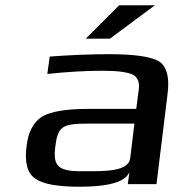

<svg xmlns="http://www.w3.org/2000/svg" viewBox="-20 -700 713 730"><path d="M575 0 617 -342C625 -404 615 -445 587 -465C559 -484 495 -494 394 -494C327 -494 251 -491 169 -485L160 -419C237 -427 308 -431 369 -431C426 -431 463 -426 483 -417C502 -408 511 -390 508 -363L498 -286H316C230 -286 172 -276 139 -256C107 -235 87 -198 81 -144C73 -82 84 -41 114 -21C143 0 199 10 283 10C395 10 458 -9 472 -46L466 0ZM190 -141C200 -220 215 -230 317 -230H491L475 -98C469 -47 373 -49 309 -49H286C198 -49 182 -72 190 -141ZM569 -680H433L306 -553H398Z"/></svg>

Font: Gamestation Extended
Style: Italic
Weight: 400
Width: 7
Designer: Jonas Hecksher
Foundry: Jonas Hecksher, Playtypeª, e-types AS
Version: Version 1.003